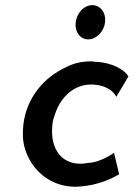

<svg xmlns="http://www.w3.org/2000/svg" viewBox="-20 -723 524 746"><path d="M274 -636C270 -600 291 -570 323 -570C354 -570 384 -600 388 -636C393 -673 370 -703 339 -703C307 -703 279 -674 274 -636ZM432 -347 479 -426C465 -450 420 -480 350 -483H349C338 -485 327 -485 315 -484C287 -482 261 -475 235 -461C152 -423 84 -345 71 -241C67 -207 68 -177 76 -148C100 -65 170 -4 257 2C267 3 276 3 286 2C360 -2 416 -30 443 -46L423 -129C354 -83 317 -92 317 -89C226 -74 171 -139 184 -242C185 -254 189 -266 193 -277C215 -348 274 -405 356 -393C393 -388 420 -370 432 -347Z"/></svg>

Font: Bluebird
Style: LiNrwObl
Weight: 300
Designer: Jasper
Foundry: Cannot Into Space Fonts
Version: Version 0.98